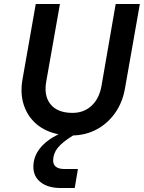

<svg xmlns="http://www.w3.org/2000/svg" viewBox="-20 -670 720 961"><path d="M159 -650H280L212 -265Q198 -191 233 -148Q268 -105 343 -105Q400 -105 438.5 -141Q477 -177 488 -240L559 -650H680L606 -230Q594 -159 557.5 -106.5Q521 -54 467 -24Q413 6 346 8Q292 41 269 70Q246 99 246 133Q246 176 304 176H370L354 271H283Q221 271 184 242.5Q147 214 147 165Q147 114 180 72.5Q213 31 273 2Q207 -11 162.5 -49Q118 -87 99 -145Q80 -203 93 -275Z"/></svg>

Font: Overused Grotesk SemiBold
Style: Italic
Weight: 600
Italic angle: -10°
Version: Version 0.003